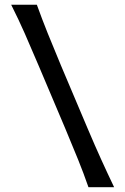

<svg xmlns="http://www.w3.org/2000/svg" viewBox="-20 -776 519 796"><path d="M346.7 0Q326.2 -59.1 303.7 -114.5Q281.2 -169.9 251 -242.2L140.6 -502.9Q107.9 -580.1 82.5 -637.7Q57.1 -695.3 26.4 -756.3H132.8Q154.8 -695.3 178 -637.7Q201.2 -580.1 232.4 -505.4L343.8 -242.2Q374.5 -169.9 399.7 -114.5Q424.8 -59.1 453.1 0Z"/></svg>

Font: Pinar-DS1-FD Medium
Style: Regular
Weight: 500
Designer: Amin Abedi
Version: Version 3.000